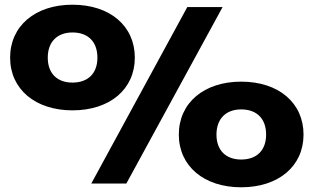

<svg xmlns="http://www.w3.org/2000/svg" viewBox="-20 -780 1334 816"><path d="M368 0H517L926 -750H776ZM1005 16C1164 16 1270 -74 1270 -208C1270 -343 1164 -433 1005 -433C847 -433 740 -343 740 -208C740 -74 847 16 1005 16ZM288 -311C447 -311 553 -401 553 -535C553 -670 447 -760 288 -760C130 -760 23 -670 23 -535C23 -401 130 -311 288 -311ZM1005 -102C940 -102 900 -141 900 -208C900 -275 940 -315 1005 -315C1072 -315 1111 -275 1111 -208C1111 -141 1071 -102 1005 -102ZM288 -429C223 -429 183 -468 183 -535C183 -602 223 -642 288 -642C355 -642 394 -602 394 -535C394 -468 354 -429 288 -429Z"/></svg>

Font: Bounded
Style: Bold
Weight: 700
Designer: Vlad Churkin
Version: Version 3.0